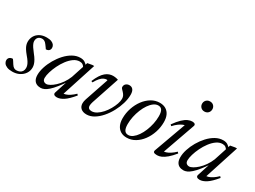

<svg xmlns="http://www.w3.org/2000/svg" viewBox="-47 -1297 2516 1892"><g transform="rotate(30 1211.0 -350.5)"><path d="M48.5 -103Q54.5 -96.5 60.5 -86.2Q66.5 -76 79.5 -56.5Q92.5 -36.5 105.2 -29Q118 -21.5 131.5 -21.5Q154 -21.5 170.8 -29.2Q187.5 -37 197 -52.2Q206.5 -67.5 206.5 -89.5Q206.5 -104 201.5 -119.5Q196.5 -135 184.2 -154.5Q172 -174 149 -200.5Q126.5 -227.5 113.5 -248.5Q100.5 -269.5 95.2 -287.5Q90 -305.5 90 -322.5Q90 -358.5 106.8 -387.8Q123.5 -417 155.8 -434.5Q188 -452 233.5 -452Q267.5 -452 288.2 -443.2Q309 -434.5 319 -420.2Q329 -406 329 -388Q329 -376 323.5 -366.2Q318 -356.5 307.5 -351.2Q297 -346 282 -346Q278.5 -352.5 272.2 -360.8Q266 -369 254 -385.5Q242 -402.5 228.8 -410.8Q215.5 -419 202 -419Q174 -419 158 -403.5Q142 -388 142 -359.5Q142 -348 147.5 -333.5Q153 -319 165.5 -299.5Q178 -280 200 -252.5Q222 -225.5 235 -203Q248 -180.5 253.8 -161.5Q259.5 -142.5 259.5 -125Q259.5 -86.5 239 -56Q218.5 -25.5 183.5 -7.8Q148.5 10 103.5 10Q67 10 43.8 0.2Q20.5 -9.5 9.2 -25.2Q-2 -41 -2 -58.5Q-2 -71.5 4 -81.5Q10 -91.5 21.5 -97.2Q33 -103 48.5 -103Z M575 -24 628.5 -190.5H640Q601 -132.5 570 -93.8Q539 -55 513.5 -32.5Q488 -10 466.8 -0.5Q445.5 9 426 9Q399 9 379 -1.2Q359 -11.5 347.8 -33Q336.5 -54.5 336.5 -89Q336.5 -129.5 351.8 -177.5Q367 -225.5 394.2 -272.5Q421.5 -319.5 457.2 -358.5Q493 -397.5 535 -421Q577 -444.5 621.5 -444.5Q650.5 -444.5 670.2 -433.2Q690 -422 706 -399.5L689 -375Q683 -389.5 669 -399.5Q655 -409.5 633.5 -409.5Q598 -409.5 565.5 -386.5Q533 -363.5 505.2 -326.5Q477.5 -289.5 457 -247.2Q436.5 -205 424.8 -165.2Q413 -125.5 413 -97.5Q413 -74 425.5 -63Q438 -52 457 -52Q473 -52 497.2 -65.5Q521.5 -79 548.2 -103.5Q575 -128 599.5 -162.8Q624 -197.5 641 -239.5L704 -432.5L756.5 -442H777.5L646.5 -37L637.5 -55.5Q653.5 -52.5 675 -59.2Q696.5 -66 721 -82.2Q745.5 -98.5 770.5 -123L782.5 -109.5Q727.5 -42.5 686.5 -16.2Q645.5 10 611.5 10Q589.5 10 579.8 0.8Q570 -8.5 575 -24Z M1230.5 -375.5Q1230.5 -328.5 1215 -275.8Q1199.5 -223 1172.2 -172.2Q1145 -121.5 1109 -80.2Q1073 -39 1032.2 -14.5Q991.5 10 948.5 10Q908 10 884.5 -10.5Q861 -31 861 -67.5Q861 -89.5 870 -116L960.5 -383.5Q959.5 -385.5 957.8 -386.8Q956 -388 953 -388Q936 -388 918.8 -380Q901.5 -372 882.8 -351.5Q864 -331 843 -293.5L827.5 -300Q845.5 -343.5 864.5 -372.8Q883.5 -402 904 -419.2Q924.5 -436.5 946.2 -444Q968 -451.5 989.5 -451.5Q1000 -451.5 1009.8 -450.2Q1019.5 -449 1029 -446.8Q1038.5 -444.5 1047.5 -441.5L942 -126Q938 -113 935.8 -102Q933.5 -91 933.5 -83Q933.5 -62 944.8 -52.5Q956 -43 976.5 -43Q1005.5 -43 1034.2 -61Q1063 -79 1088.8 -108Q1114.5 -137 1134.2 -171.5Q1154 -206 1165.5 -239.5Q1177 -273 1177 -298.5Q1177 -319.5 1168.5 -334.8Q1160 -350 1148.5 -361.8Q1137 -373.5 1128.5 -383Q1120 -392.5 1120 -401Q1120 -426 1136.2 -439Q1152.5 -452 1173.5 -452Q1201 -452 1215.8 -432.8Q1230.5 -413.5 1230.5 -375.5Z M1521 -452Q1561 -452 1589.8 -434.8Q1618.5 -417.5 1633.8 -385Q1649 -352.5 1649 -305.5Q1649 -245.5 1630.2 -189Q1611.5 -132.5 1578.2 -87.8Q1545 -43 1500.8 -16.5Q1456.5 10 1405 10Q1365.5 10 1336.8 -7.2Q1308 -24.5 1292.5 -57.2Q1277 -90 1277 -136Q1277 -196.5 1296 -253Q1315 -309.5 1348.2 -354.2Q1381.5 -399 1425.8 -425.5Q1470 -452 1521 -452ZM1406.5 -20.5Q1432.5 -20.5 1457.5 -39Q1482.5 -57.5 1504.2 -89Q1526 -120.5 1542.2 -160.5Q1558.5 -200.5 1567.8 -244.2Q1577 -288 1577 -330.5Q1577 -377 1563.5 -399.2Q1550 -421.5 1520 -421.5Q1493.5 -421.5 1468.5 -403Q1443.5 -384.5 1421.8 -353Q1400 -321.5 1383.8 -281.2Q1367.5 -241 1358.2 -197.2Q1349 -153.5 1349 -111.5Q1349 -65.5 1362.8 -43Q1376.5 -20.5 1406.5 -20.5Z M1711.5 -23 1846.5 -396.5 1860 -385Q1844.5 -386 1823.8 -377.8Q1803 -369.5 1779.2 -352.2Q1755.5 -335 1731 -308L1717.5 -320.5Q1754 -371.5 1784 -400Q1814 -428.5 1840 -440.2Q1866 -452 1889 -452Q1910.5 -452 1919.5 -443.2Q1928.5 -434.5 1922.5 -419L1787.5 -37L1778.5 -56Q1794 -53 1814.8 -59.2Q1835.5 -65.5 1860.8 -81.2Q1886 -97 1913 -123L1925.5 -109.5Q1889 -64.5 1858.2 -38.5Q1827.5 -12.5 1801.8 -1.2Q1776 10 1753 10Q1725 10 1715.2 2Q1705.5 -6 1711.5 -23ZM1883.5 -654Q1883.5 -670 1891 -682.8Q1898.5 -695.5 1911.2 -703.2Q1924 -711 1941.5 -711Q1968 -711 1983.8 -694.5Q1999.5 -678 1999.5 -654Q1999.5 -637.5 1992.2 -624.5Q1985 -611.5 1972 -603.8Q1959 -596 1941.5 -596Q1915.5 -596 1899.5 -612.8Q1883.5 -629.5 1883.5 -654Z M2200 -24 2253.5 -190.5H2265Q2226 -132.5 2195 -93.8Q2164 -55 2138.5 -32.5Q2113 -10 2091.8 -0.5Q2070.5 9 2051 9Q2024 9 2004 -1.2Q1984 -11.5 1972.8 -33Q1961.5 -54.5 1961.5 -89Q1961.5 -129.5 1976.8 -177.5Q1992 -225.5 2019.2 -272.5Q2046.5 -319.5 2082.2 -358.5Q2118 -397.5 2160 -421Q2202 -444.5 2246.5 -444.5Q2275.5 -444.5 2295.2 -433.2Q2315 -422 2331 -399.5L2314 -375Q2308 -389.5 2294 -399.5Q2280 -409.5 2258.5 -409.5Q2223 -409.5 2190.5 -386.5Q2158 -363.5 2130.2 -326.5Q2102.5 -289.5 2082 -247.2Q2061.5 -205 2049.8 -165.2Q2038 -125.5 2038 -97.5Q2038 -74 2050.5 -63Q2063 -52 2082 -52Q2098 -52 2122.2 -65.5Q2146.5 -79 2173.2 -103.5Q2200 -128 2224.5 -162.8Q2249 -197.5 2266 -239.5L2329 -432.5L2381.5 -442H2402.5L2271.5 -37L2262.5 -55.5Q2278.5 -52.5 2300 -59.2Q2321.5 -66 2346 -82.2Q2370.5 -98.5 2395.5 -123L2407.5 -109.5Q2352.5 -42.5 2311.5 -16.2Q2270.5 10 2236.5 10Q2214.5 10 2204.8 0.8Q2195 -8.5 2200 -24Z"/></g></svg>

Font: Newsreader 28pt
Style: Italic
Weight: 400
Italic angle: -17°
Version: Version 1.003